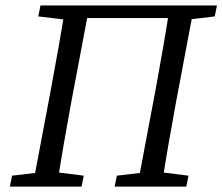

<svg xmlns="http://www.w3.org/2000/svg" viewBox="-20 -690 822 710"><path d="M16.5 0H281.6L289.7 -40.4L170.4 -55.4H152.1L24.6 -40.4L16.5 0ZM100.3 0H190.1C206.1 -103 224.1 -207 243.1 -310L311.1 -669.7H222.3C206.3 -566.7 187.3 -462.7 168.3 -359.7L100.3 0ZM121.6 -629.3 248.1 -614.3 259.2 -669.7H129.7L121.6 -629.3ZM252.1 -623.3H649.4L657.4 -669.7H261.2L252.1 -623.3ZM404 0H669L677.1 -40.4L557.7 -55.4H539.4L412.1 -40.4L404 0ZM487.7 0H577.4C593.4 -103 611.4 -207 630.5 -310L698.4 -669.7H608.7C592.6 -566.7 574.6 -462.7 555.6 -359.7L487.7 0ZM649.1 -614.3 774.2 -629.3 782.2 -669.7H659.3L649.1 -614.3Z"/></svg>

Font: Source Serif Variable
Style: Italic
Weight: 389
Italic angle: -12°
Designer: Frank Grießhammer
Foundry: Adobe Systems Incorporated
Version: Version 3.001;hotconv 1.0.111;makeotfexe 2.5.65597